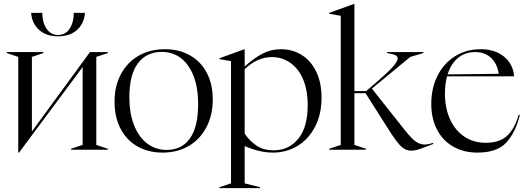

<svg xmlns="http://www.w3.org/2000/svg" viewBox="-20 -779 2730 999"><path d="M75 -483 15 -503V-508H206V-503L146 -483V-95L448 -508H541V-503L481 -483V-25L541 -5V0H350V-5L410 -25V-430L79 15H75ZM142 -712H200Q200 -663 222 -630Q244 -597 282 -597Q321 -597 342.5 -630Q364 -663 364 -712H422Q418 -657 381 -623.5Q344 -590 282 -590Q221 -590 183.5 -623.5Q146 -657 142 -712Z M576 -250Q576 -331 609 -393Q642 -455 701.5 -489Q761 -523 838 -523Q912 -523 968.5 -491Q1025 -459 1056 -400Q1087 -341 1087 -262Q1087 -180 1054 -117Q1021 -54 962 -19.5Q903 15 826 15Q752 15 695.5 -17Q639 -49 607.5 -109Q576 -169 576 -250ZM847 1Q925 1 968 -58.5Q1011 -118 1011 -237Q1011 -362 960 -435.5Q909 -509 821 -509Q743 -509 698 -450Q653 -391 653 -273Q653 -191 677 -129Q701 -67 745 -33Q789 1 847 1Z M1122 195 1182 175V-461L1122 -471V-476L1252 -523H1253V-433Q1302 -477 1346 -500Q1390 -523 1442 -523Q1501 -523 1549 -493.5Q1597 -464 1625 -407Q1653 -350 1653 -270Q1653 -184 1619 -119Q1585 -54 1527.5 -19.5Q1470 15 1400 15Q1331 15 1253 -19V175L1333 195V200H1122ZM1404 3Q1483 3 1532 -57Q1581 -117 1581 -232Q1581 -312 1556 -368.5Q1531 -425 1488.5 -453.5Q1446 -482 1395 -482Q1319 -482 1253 -419V-84Q1275 -50 1311.5 -23.5Q1348 3 1404 3Z M2004 -102 1882 -294H1824V-25L1884 -5V0H1693V-5L1753 -25V-697L1693 -707V-712L1823 -759H1824V-305H1885L1943 -355Q1999 -403 2024 -431.5Q2049 -460 2049 -475Q2049 -486 2038 -491.5Q2027 -497 2005 -501L1994 -503V-508H2183V-503L2115 -483L1915 -318L2084 -105Q2122 -57 2144 -42Q2166 -27 2189 -27Q2207 -27 2234 -36V-30L2203 -18Q2170 -5 2153 0Q2136 5 2119 5Q2092 5 2068.5 -16Q2045 -37 2004 -102Z M2224 -238Q2224 -321 2257 -386Q2290 -451 2348.5 -487Q2407 -523 2480 -523Q2556 -523 2603 -484Q2650 -445 2655 -382H2306Q2295 -340 2295 -293Q2295 -216 2322 -157.5Q2349 -99 2397 -67.5Q2445 -36 2507 -36Q2577 -36 2616.5 -70.5Q2656 -105 2679 -182L2685 -181Q2663 -91 2615 -38Q2567 15 2464 15Q2393 15 2338.5 -16Q2284 -47 2254 -104.5Q2224 -162 2224 -238ZM2575 -395Q2567 -448 2535 -478Q2503 -508 2452 -508Q2400 -508 2363 -477.5Q2326 -447 2309 -392Z"/></svg>

Font: Nyght Serif Light
Style: Regular
Weight: 300
Designer: Maksym Kobuzan
Version: Version 0.410